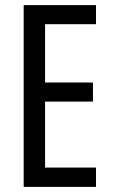

<svg xmlns="http://www.w3.org/2000/svg" viewBox="-20 -734 442 754"><path d="M357 0V-76H157V-335H345V-410H157V-639H357V-714H73V0Z"/></svg>

Font: Noto Sans Lao Looped ExtraCondensed
Style: Regular
Weight: 400
Width: 2
Designer: Mark Frömberg, Ben Mitchell
Foundry: The Fontpad Ltd
Version: Version 1.002